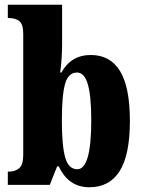

<svg xmlns="http://www.w3.org/2000/svg" viewBox="-20 -780 603 810"><path d="M228 -78H221L190 0H13V-56H18Q44 -56 61 -70.5Q78 -85 78 -126V-638Q78 -677 62 -690.5Q46 -704 16 -704H13V-760H242V-593Q242 -536 234 -474H239Q280 -548 363 -548Q445 -548 486.5 -480Q528 -412 528 -270Q528 -127 485 -58.5Q442 10 357 10Q269 10 228 -78ZM365 -272Q365 -375 350.5 -424.5Q336 -474 305 -474Q268 -474 254.5 -426Q241 -378 241 -271Q241 -166 255 -116Q269 -66 306 -66Q365 -66 365 -272Z"/></svg>

Font: Noto Serif CondBlack
Style: Regular
Weight: 900
Width: 3
Designer: Monotype Design Team
Foundry: Monotype Imaging Inc.
Version: Version 1.001